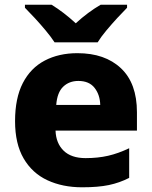

<svg xmlns="http://www.w3.org/2000/svg" viewBox="-20 -786 645 816"><path d="M309 -560Q426 -560 494 -496Q562 -432 562 -309V-231H216Q218 -177 250.5 -145.5Q283 -114 344 -114Q396 -114 439.5 -124Q483 -134 529 -156V-30Q488 -9 442.5 0.5Q397 10 329 10Q246 10 181.5 -20Q117 -50 80.5 -112.5Q44 -175 44 -271Q44 -369 77 -433Q110 -497 170 -528.5Q230 -560 309 -560ZM313 -442Q274 -442 248.5 -417.5Q223 -393 219 -340H406Q405 -383 382 -412.5Q359 -442 313 -442ZM212 -606Q197 -629 174.5 -656Q152 -683 128.5 -708.5Q105 -734 86 -753V-766H199Q225 -750 250.5 -730.5Q276 -711 302 -687Q328 -711 355 -731Q382 -751 408 -766H520V-753Q502 -735 478.5 -709.5Q455 -684 432 -656.5Q409 -629 395 -606Z"/></svg>

Font: Noto Sans Thaana ExtraBold
Style: Regular
Weight: 800
Designer: David Williams
Foundry: Google Inc.
Version: Version 3.001; ttfautohint (v1.8.4.7-5d5b)